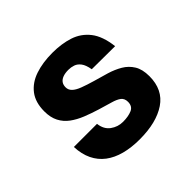

<svg xmlns="http://www.w3.org/2000/svg" viewBox="-140 -714 880 880"><g transform="rotate(-45 300.0 -274.0)"><path d="M301.5 8.5Q247.5 8.5 204.2 -3Q161 -14.5 130.2 -37.8Q99.5 -61 82.2 -96.8Q65 -132.5 63 -180.5H213Q217.5 -141.5 244.2 -122Q271 -102.5 304 -102.5Q338.5 -102.5 361.8 -112.5Q385 -122.5 385 -151.5Q385 -173 370.8 -184Q356.5 -195 329.8 -202.5Q303 -210 265.5 -221.5Q228 -233 195 -246.2Q162 -259.5 136.5 -278.2Q111 -297 96.8 -324.5Q82.5 -352 82.5 -391.5Q82.5 -450 110.2 -486.2Q138 -522.5 186.8 -539Q235.5 -555.5 299 -555.5Q358 -555.5 405.5 -540Q453 -524.5 484 -485Q515 -445.5 523.5 -373.5L373 -374.5Q367.5 -406.5 355.5 -422.2Q343.5 -438 327.8 -443.2Q312 -448.5 295.5 -448.5Q274 -448.5 259.2 -443Q244.5 -437.5 237 -427Q229.5 -416.5 229.5 -400.5Q229.5 -384 241.8 -371.8Q254 -359.5 280 -349.5Q306 -339.5 346 -328Q379 -319 412.8 -308.8Q446.5 -298.5 474.8 -282Q503 -265.5 520.2 -237.8Q537.5 -210 537.5 -165Q537.5 -77.5 473.8 -34.5Q410 8.5 301.5 8.5Z"/></g></svg>

Font: Spline Sans Mono
Style: Regular
Weight: 400
Monospace: yes
Designer: Eben Sorkin, Mirko Velimirovic
Foundry: Sorkin Type
Version: Version 1.004